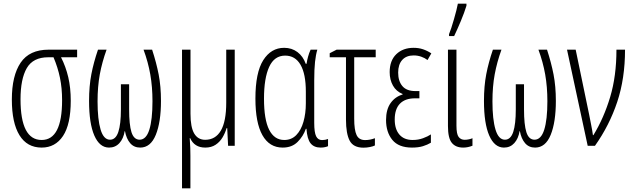

<svg xmlns="http://www.w3.org/2000/svg" viewBox="-20 -805 3498 1060"><path d="M370.6 -249Q370.6 -118.7 327.9 -54.4Q285.2 9.8 210 9.8Q129.4 9.8 87.4 -58.6Q45.4 -127 45.4 -255.4Q45.4 -387.2 94 -459Q142.6 -530.8 248.5 -530.8H405.8V-488.8H316.9Q343.3 -437 356.9 -378.7Q370.6 -320.3 370.6 -249ZM93.3 -256.8Q93.3 -32.2 210 -32.2Q322.8 -32.2 322.8 -252Q322.8 -318.8 311 -375.7Q299.3 -432.6 275.4 -488.8H246.1Q162.6 -488.8 127.9 -429Q93.3 -369.1 93.3 -256.8Z M819.8 -530.8Q843.3 -459 856 -393.6Q868.7 -328.1 868.7 -247.6Q868.7 -130.9 840.1 -60.5Q811.5 9.8 753.9 9.8Q719.7 9.8 698.7 -14.6Q677.7 -39.1 669.9 -81.1H668.5Q661.6 -39.6 639.2 -14.9Q616.7 9.8 582 9.8Q529.8 9.8 500.7 -56.9Q471.7 -123.5 471.7 -247.6Q471.7 -330.1 484.4 -395.5Q497.1 -460.9 521 -530.8H568.4Q543.5 -461.9 531 -394.5Q518.6 -327.1 518.6 -245.1Q518.6 -145.5 535.4 -89.6Q552.2 -33.7 587.4 -33.7Q619.1 -33.7 633.3 -76.7Q647.5 -119.6 647.5 -201.2V-339.8H692.9V-201.2Q692.9 -116.7 705.8 -75.4Q718.8 -34.2 750.5 -33.7Q787.1 -33.7 804.4 -88.9Q821.8 -144 821.8 -246.1Q821.8 -325.2 809.8 -393.6Q797.9 -461.9 772.5 -530.8Z M1275.9 -530.8V0H1239.3L1234.4 -97.7H1231Q1223.1 -70.8 1208.5 -46.1Q1193.8 -21.5 1170.4 -5.9Q1147 9.8 1113.3 9.8Q1053.2 9.8 1029.8 -42.5H1027.3Q1029.8 -13.2 1030.5 10.7Q1031.2 34.7 1031.2 55.7V234.9H984.9V-530.8H1031.7V-177.2Q1031.7 -102.5 1052.2 -67.9Q1072.8 -33.2 1112.8 -33.2Q1169.4 -33.2 1199.2 -83.7Q1229 -134.3 1229 -238.8V-530.8Z M1540.5 9.8Q1467.3 9.8 1428.7 -58.8Q1390.1 -127.4 1390.1 -260.7Q1390.1 -404.3 1433.3 -472.7Q1476.6 -541 1548.8 -541Q1590.8 -541 1622.1 -517.6Q1653.3 -494.1 1668 -452.6H1672.4Q1675.3 -472.2 1680.7 -491.9Q1686 -511.7 1694.8 -530.8H1731.9Q1723.6 -503.4 1719.2 -463.4Q1714.8 -423.3 1714.8 -360.4V-127Q1714.8 -73.7 1725.3 -52.7Q1735.8 -31.7 1757.8 -31.7Q1775.9 -31.7 1791 -37.6V2Q1785.2 4.9 1774.4 7.3Q1763.7 9.8 1750.5 9.8Q1713.4 9.8 1694.6 -13.9Q1675.8 -37.6 1671.9 -93.8H1668.5Q1654.3 -52.7 1623 -21.5Q1591.8 9.8 1540.5 9.8ZM1549.3 -32.2Q1589.4 -32.2 1615.7 -59.3Q1642.1 -86.4 1655.3 -132.6Q1668.5 -178.7 1668.5 -234.9V-299.3Q1668.5 -396.5 1639.2 -447.3Q1609.9 -498 1554.2 -498Q1494.6 -498 1466.1 -435.8Q1437.5 -373.5 1437.5 -260.3Q1437.5 -144.5 1466.1 -88.4Q1494.6 -32.2 1549.3 -32.2Z M2054.2 -530.8V-488.8H1935.5V-149.9Q1935.5 -86.9 1948.7 -59.3Q1961.9 -31.7 1995.6 -31.7Q2023.4 -31.7 2049.8 -42V-2Q2041 2.9 2022.9 6.6Q2004.9 10.3 1986.8 10.3Q1930.7 10.3 1910.4 -28.6Q1890.1 -67.4 1890.1 -145V-488.8H1800.3V-511.2L1838.4 -530.8Z M2295.4 -302.2V-262.2H2271Q2216.8 -262.2 2188 -232.7Q2159.2 -203.1 2159.2 -145Q2159.2 -92.3 2184.8 -62.3Q2210.4 -32.2 2258.3 -32.2Q2289.1 -32.2 2315.7 -42Q2342.3 -51.8 2358.9 -63V-17.1Q2340.3 -5.9 2315.2 2Q2290 9.8 2254.4 9.8Q2180.7 9.8 2146 -32.7Q2111.3 -75.2 2111.3 -142.6Q2111.3 -200.2 2136.2 -235.6Q2161.1 -271 2202.6 -283.2V-286.1Q2167.5 -300.3 2149.4 -332.5Q2131.3 -364.7 2131.3 -406.7Q2131.3 -470.7 2168 -505.9Q2204.6 -541 2263.7 -541Q2291.5 -541 2315.4 -533Q2339.4 -524.9 2361.3 -510.3L2340.3 -473.6Q2325.7 -484.9 2305.9 -491.9Q2286.1 -499 2263.7 -499Q2223.1 -499 2200.7 -474.1Q2178.2 -449.2 2178.2 -404.3Q2178.2 -357.4 2201.4 -329.8Q2224.6 -302.2 2273.4 -302.2Z M2500 -530.8V-111.3Q2500 -64.9 2512 -49.1Q2523.9 -33.2 2545.4 -33.2Q2557.1 -33.2 2569.3 -35.9Q2581.5 -38.6 2588.4 -42V-0.5Q2563 9.8 2537.1 9.8Q2495.6 9.8 2474.4 -16.4Q2453.1 -42.5 2453.1 -108.9V-530.8ZM2459 -606V-616.2Q2464.4 -628.9 2471.7 -651.1Q2479 -673.3 2486.3 -699Q2493.7 -724.6 2499.5 -747.6Q2505.4 -770.5 2507.8 -784.7H2555.2V-773.4Q2543.5 -734.9 2523.9 -688.2Q2504.4 -641.6 2487.3 -606Z M3000 -530.8Q3023.4 -459 3036.1 -393.6Q3048.8 -328.1 3048.8 -247.6Q3048.8 -130.9 3020.3 -60.5Q2991.7 9.8 2934.1 9.8Q2899.9 9.8 2878.9 -14.6Q2857.9 -39.1 2850.1 -81.1H2848.6Q2841.8 -39.6 2819.3 -14.9Q2796.9 9.8 2762.2 9.8Q2710 9.8 2680.9 -56.9Q2651.9 -123.5 2651.9 -247.6Q2651.9 -330.1 2664.6 -395.5Q2677.2 -460.9 2701.2 -530.8H2748.5Q2723.6 -461.9 2711.2 -394.5Q2698.7 -327.1 2698.7 -245.1Q2698.7 -145.5 2715.6 -89.6Q2732.4 -33.7 2767.6 -33.7Q2799.3 -33.7 2813.5 -76.7Q2827.6 -119.6 2827.6 -201.2V-339.8H2873V-201.2Q2873 -116.7 2886 -75.4Q2898.9 -34.2 2930.7 -33.7Q2967.3 -33.7 2984.6 -88.9Q3002 -144 3002 -246.1Q3002 -325.2 2990 -393.6Q2978 -461.9 2952.6 -530.8Z M3110.4 -530.8H3158.2L3232.4 -173.3Q3236.3 -151.9 3243.2 -118.4Q3250 -85 3253.4 -59.1H3256.3Q3314 -153.8 3348.6 -269.3Q3383.3 -384.8 3383.3 -530.8H3430.7Q3430.7 -371.6 3387.5 -241.9Q3344.2 -112.3 3264.6 0H3224.6Z"/></svg>

Font: Open Sans Condensed Light
Style: Regular
Weight: 300
Width: 3
Designer: Monotype Design Team
Foundry: Monotype Imaging Inc.
Version: Version 3.003; ttfautohint (v1.8.4)